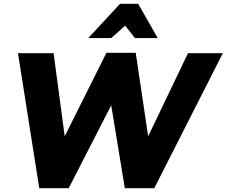

<svg xmlns="http://www.w3.org/2000/svg" viewBox="-20 -979 1184 1003"><path d="M260 -701H74L185 4H339L561 -429L632 4H786L1144 -701H962L754 -267L689 -703H536L318 -267ZM702 -959H607L441 -780H561L634 -845L685 -780H804Z"/></svg>

Font: Geom ExtraBold
Style: Bold Italic
Weight: 800
Italic angle: -10°
Version: Version 1.102